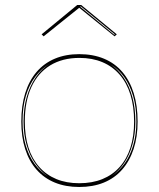

<svg xmlns="http://www.w3.org/2000/svg" viewBox="-20 -731 634 766"><path d="M296 -515Q351 -515 394.5 -497Q438 -479 468 -444Q498 -409 513.5 -359Q529 -309 529 -246Q529 -185 513 -136.5Q497 -88 467 -54Q437 -20 394 -2.5Q351 15 296 15Q242 15 199 -2.5Q156 -20 126 -54Q96 -88 80.5 -136.5Q65 -185 65 -246Q65 -309 80.5 -359Q96 -409 126 -444Q156 -479 199 -497Q242 -515 296 -515ZM297 -500Q229 -500 180 -470Q131 -440 105 -383Q79 -326 79 -246Q79 -188 93.5 -142.5Q108 -97 136.5 -65Q165 -33 205 -16.5Q245 0 296 0Q348 0 388.5 -16.5Q429 -33 457.5 -65Q486 -97 500.5 -142.5Q515 -188 515 -246Q515 -306 500.5 -353Q486 -400 457.5 -433Q429 -466 388.5 -483Q348 -500 297 -500ZM70 -246Q70 -194 82.5 -151.5Q95 -109 117.5 -78Q140 -47 171 -27Q142 -48 120 -79.5Q98 -111 86 -153Q74 -195 74 -246Q74 -301 87 -345.5Q100 -390 123 -423Q146 -456 177 -476Q145 -457 120.5 -424.5Q96 -392 83 -347.5Q70 -303 70 -246ZM524 -246Q524 -302 511.5 -346Q499 -390 476 -422.5Q453 -455 421 -474Q451 -454 473.5 -421Q496 -388 508 -344Q520 -300 520 -246Q520 -196 508.5 -154.5Q497 -113 476 -81.5Q455 -50 426 -29Q456 -49 478 -80Q500 -111 512 -153Q524 -195 524 -246ZM154 -586 146 -594 288 -711H304L446 -594L437 -586L296 -700ZM438 -594 303 -705H299L300 -704L436 -592Z"/></svg>

Font: Kalnia Glaze Thin Thin
Style: Regular
Weight: 250
Version: Version 1.110